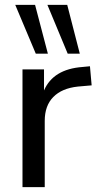

<svg xmlns="http://www.w3.org/2000/svg" viewBox="-20 -774 405 794"><path d="M73 0V-487H162V-400Q200 -488 321 -497L352 -500L359 -421L302 -416Q236 -409 200.5 -373Q165 -337 165 -274V0ZM260 -552 176 -754H258L310 -552ZM128 -552 43 -754H125L178 -552Z"/></svg>

Font: Nunito Sans Medium
Style: Regular
Weight: 500
Designer: Vernon Adams
Foundry: Vernon Adams
Version: Version 3.101; ttfautohint (v1.8.4.7-5d5b);gftools[0.9.27]